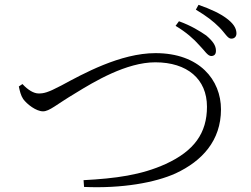

<svg xmlns="http://www.w3.org/2000/svg" viewBox="-20 -810 1040 795"><path d="M856 -578C869 -579 875 -587 874 -603C873 -622 862 -639 834 -663C808 -681 771 -704 721 -722L707 -703C752 -676 783 -648 805 -623C828 -600 840 -577 856 -578ZM938 -650C952 -650 960 -660 959 -674C958 -695 945 -714 918 -734C893 -753 854 -772 802 -790L791 -770C836 -743 863 -722 888 -697C912 -673 923 -649 938 -650ZM58 -452C62 -433 66 -415 76 -400C92 -378 130 -349 158 -349C185 -349 213 -377 292 -424C370 -472 503 -552 623 -552C755 -552 837 -483 837 -368C837 -259 784 -185 666 -131C565 -85 458 -71 326 -64L328 -36C486 -29 623 -54 707 -92C817 -143 895 -228 895 -357C895 -479 806 -590 624 -590C478 -590 323 -504 234 -456C177 -426 161 -423 140 -423C120 -423 96 -437 73 -462Z"/></svg>

Font: Noto Serif CJK JP Light
Style: Regular
Weight: 300
Designer: Ryoko NISHIZUKA 西塚涼子 (kana & ideographs); Frank Grießhammer (Latin, Greek & Cyrillic); Wenlong ZHANG 张文龙 (bopomofo); San
Foundry: Adobe Systems Incorporated
Version: Version 1.001;PS 1.001;hotconv 16.6.54;makeotf.lib2.5.65590